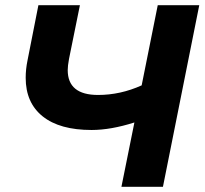

<svg xmlns="http://www.w3.org/2000/svg" viewBox="-20 -720 789 740"><path d="M748 -700 608 0H448L498 -248Q407 -219 333 -219Q210 -219 144.5 -271.5Q79 -324 79 -420Q79 -453 86 -487L128 -700H288L246 -493Q241 -466 241 -450Q241 -354 358 -354Q444 -354 526 -391L588 -700Z"/></svg>

Font: Montserrat Alternates
Style: Bold Italic
Weight: 700
Italic angle: -11.3°
Designer: Julieta Ulanovsky
Foundry: Julieta Ulanovsky
Version: Version 7.200